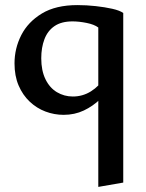

<svg xmlns="http://www.w3.org/2000/svg" viewBox="-20 -445 572 754"><path d="M284 -425Q320 -425 356 -421Q392 -417 421 -410.5Q450 -404 464 -394L366 -337Q350 -349 320 -355Q290 -361 265 -361Q221 -361 194 -342.5Q167 -324 154.5 -291Q142 -258 142 -216Q142 -168 158.5 -134Q175 -100 203.5 -83Q232 -66 266 -66Q305 -66 337.5 -86.5Q370 -107 393 -143L424 -117Q403 -84 374 -56Q345 -28 309 -11Q273 6 230 6Q193 6 158.5 -7Q124 -20 96.5 -46Q69 -72 53 -109.5Q37 -147 37 -196Q37 -255 63.5 -307Q90 -359 144.5 -392Q199 -425 284 -425ZM464 -394V272L366 289V-337Z"/></svg>

Font: Ysabeau Office SemiBold
Style: Regular
Weight: 600
Designer: Christian Thalmann (Catharsis Fonts)
Version: Version 2.001;gftools[0.9.30]; featfreeze: tnum,lnum,ss02